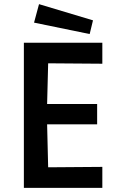

<svg xmlns="http://www.w3.org/2000/svg" viewBox="-20 -905 571 925"><path d="M95 0V-699H473V-598L212 -600L207 -404H448V-306H207L212 -99L473 -101V0ZM412 -741 144 -796 168 -885 428 -807Z"/></svg>

Font: Ruda
Style: Bold
Weight: 700
Designer: Mariela Monsalve and Angelina Sanchez
Foundry: Mariela Monsalve and Angelina Sanchez
Version: Version 2.000